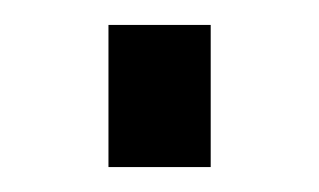

<svg xmlns="http://www.w3.org/2000/svg" viewBox="-20 -134 256 154"><path d="M67 0V-114H149V0Z"/></svg>

Font: Titillium Web
Style: Regular
Weight: 400
Version: Version 1.001;PS 57.000;hotconv 1.0.70;makeotf.lib2.5.55311